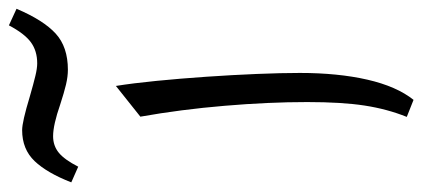

<svg xmlns="http://www.w3.org/2000/svg" viewBox="-374 -640 921 418"><g transform="rotate(-90 86.0 -431.5)"><path d="M11.2 -843.3Q29.3 -843.3 84 -826.7Q112.8 -818.4 129.2 -814.5Q145.5 -810.5 156.7 -810.5Q183.6 -810.5 202.4 -824.2Q221.2 -837.9 239.3 -872.1L275.4 -855.5Q250.5 -796.9 221.4 -770.3Q192.4 -743.7 142.6 -743.7Q127.9 -743.7 110.4 -747.8Q92.8 -752 67.4 -760.3Q22.5 -775.9 -2 -775.9Q-22.9 -775.9 -38.1 -763.4Q-53.2 -751 -68.4 -721.2L-102.5 -736.3Q-82 -789.1 -56.2 -816.2Q-30.3 -843.3 11.2 -843.3ZM107.4 -639.2Q113.3 -602.5 118.4 -551Q123.5 -499.5 127.4 -442.6Q131.3 -385.7 133.5 -332.5Q135.7 -279.3 135.7 -238.8Q135.7 -155.8 121.1 -91.8Q106.4 -27.8 77.1 8.8L40 -5.9Q57.1 -48.3 64.7 -97.7Q72.3 -147 72.3 -222.7Q72.3 -307.1 64.2 -402.3Q56.2 -497.6 40.5 -585.9Z"/></g></svg>

Font: Pinar Regular
Style: Regular
Weight: 400
Designer: Amin Abedi
Version: Version 3.000